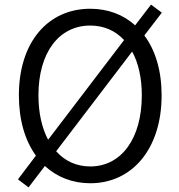

<svg xmlns="http://www.w3.org/2000/svg" viewBox="-20 -783 777 834"><path d="M372 13C553 13 682 -135 682 -369C682 -476 655 -565 607 -629L683 -728L636 -763L567 -673C515 -720 448 -745 372 -745C190 -745 62 -602 62 -369C62 -261 89 -172 136 -107L58 -4L104 31L175 -62C227 -14 295 13 372 13ZM372 -60C313 -60 262 -83 224 -126L554 -559C581 -510 596 -445 596 -369C596 -181 507 -60 372 -60ZM189 -176C162 -227 147 -292 147 -369C147 -556 237 -672 372 -672C431 -672 481 -650 519 -609Z"/></svg>

Font: Noto Sans CJK SC DemiLight
Style: Regular
Weight: 350
Designer: Ryoko NISHIZUKA 西塚涼子 (kana, bopomofo & ideographs); Paul D. Hunt (Latin, Greek & Cyrillic); Sandoll Communications 산돌커뮤니
Foundry: Adobe
Version: Version 2.004;hotconv 1.0.118;makeotfexe 2.5.65603